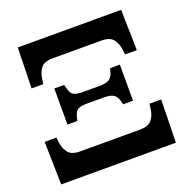

<svg xmlns="http://www.w3.org/2000/svg" viewBox="-127 -835 935 955"><g transform="rotate(-20 340.5 -357.0)"><path d="M62 -499 67 -714H614L619 -499H557L553 -529Q549 -559 531.5 -581.5Q514 -604 469 -604H212Q167 -604 149.5 -581.5Q132 -559 128 -529L124 -499ZM168 -269V-460H220L225 -441Q229 -427 234.5 -416.5Q240 -406 254 -400.5Q268 -395 298 -395H383Q423 -395 438 -407.5Q453 -420 458 -441L463 -460H515V-269H463L458 -288Q453 -309 438 -321.5Q423 -334 383 -334H298Q268 -334 254 -328.5Q240 -323 234.5 -313Q229 -303 225 -288L220 -269ZM37 0 32 -227H94L98 -197Q102 -167 119.5 -144.5Q137 -122 182 -122H499Q544 -122 561.5 -144.5Q579 -167 583 -197L587 -227H649L644 0Z"/></g></svg>

Font: NotoSerif-Bold
Style: Regular
Weight: 700
Designer: Monotype Design Team
Foundry: Monotype Imaging Inc.
Version: Version 2.007; ttfautohint (v1.8) -l 8 -r 50 -G 200 -x 14 -D